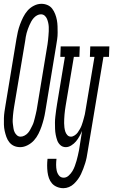

<svg xmlns="http://www.w3.org/2000/svg" viewBox="-38 -763 593 1006"><path d="M68 8Q50 8 35.5 1.5Q21 -5 11 -17.5Q1 -30 -4.5 -45.5Q-10 -61 -13.5 -77Q-17 -93 -17.5 -110Q-18 -127 -17.5 -144Q-17 -161 -14.5 -178Q-12 -195 -9 -213L48 -558Q51 -577 55.5 -596.5Q60 -616 67 -635Q74 -654 83.5 -673Q93 -692 106.5 -707.5Q120 -723 139.5 -733Q159 -743 179 -743Q196 -743 211 -736.5Q226 -730 235.5 -717.5Q245 -705 251 -689.5Q257 -674 260 -658Q263 -642 263.5 -625Q264 -608 264 -591Q264 -574 261.5 -557Q259 -540 256 -522L199 -177Q196 -158 191 -138.5Q186 -119 179.5 -100Q173 -81 163.5 -62Q154 -43 140 -27.5Q126 -12 106.5 -2Q87 8 68 8ZM70 -47Q80 -47 90.5 -52.5Q101 -58 108.5 -66.5Q116 -75 121 -85Q126 -95 131 -104.5Q136 -114 139 -124.5Q142 -135 144.5 -145Q147 -155 149.5 -165.5Q152 -176 154 -186L211 -531Q213 -543 214 -554.5Q215 -566 216 -577Q217 -588 217.5 -599.5Q218 -611 217.5 -622Q217 -633 214.5 -644Q212 -655 208 -664.5Q204 -674 196 -681Q188 -688 176 -688Q166 -688 156 -682.5Q146 -677 138.5 -668.5Q131 -660 125.5 -650Q120 -640 116 -630.5Q112 -621 108 -610.5Q104 -600 101.5 -590Q99 -580 97 -569.5Q95 -559 94 -549L36 -204Q34 -192 32.5 -180.5Q31 -169 30 -158Q29 -147 28.5 -135.5Q28 -124 29.5 -113Q31 -102 32.5 -91Q34 -80 38.5 -70.5Q43 -61 51 -54Q59 -47 70 -47ZM294 223Q277 223 261 216.5Q245 210 234.5 198Q224 186 218.5 170.5Q213 155 211 138Q209 121 209 104Q209 87 211 69H258Q256 85 256 100.5Q256 116 259 130.5Q262 145 271 156.5Q280 168 296 168Q310 168 322 157Q334 146 341.5 133.5Q349 121 354 107Q359 93 363 79.5Q367 66 370 52Q373 38 376 24L392 -77Q386 -63 378 -48.5Q370 -34 360 -22Q350 -10 335.5 -1Q321 8 307 8Q290 8 278.5 -2.5Q267 -13 262 -27Q257 -41 254 -56.5Q251 -72 250.5 -88Q250 -104 250 -120Q250 -136 252 -152.5Q254 -169 256 -185Q258 -201 261 -218L302 -465H278L280 -520H380L378 -465H349L306 -209Q304 -197 302.5 -185.5Q301 -174 300 -162.5Q299 -151 298.5 -140Q298 -129 298 -117.5Q298 -106 299.5 -95Q301 -84 304 -74Q307 -64 314.5 -55.5Q322 -47 334 -47Q343 -47 353 -53.5Q363 -60 369 -68.5Q375 -77 380.5 -86.5Q386 -96 389.5 -105.5Q393 -115 396 -125Q399 -135 401.5 -144.5Q404 -154 406.5 -164Q409 -174 410 -184L457 -465H433L435 -520H535L533 -465H504L421 33Q419 47 416 62Q413 77 408.5 91.5Q404 106 398.5 120.5Q393 135 386.5 149Q380 163 370.5 176Q361 189 349.5 200Q338 211 323.5 217Q309 223 294 223Z"/></svg>

Font: Iosevka Curly Slab Light
Style: Italic
Weight: 300
Italic angle: -9°
Monospace: yes
Designer: Belleve Invis
Foundry: Belleve Invis
Version: Version 22.1.2; ttfautohint (v1.8.4)